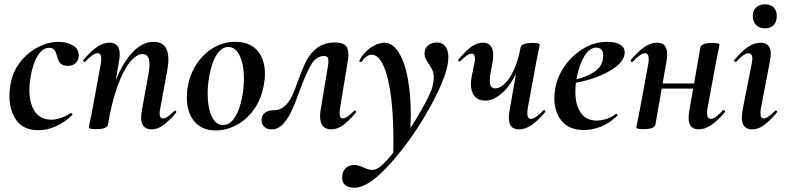

<svg xmlns="http://www.w3.org/2000/svg" viewBox="-20 -594 3667 895"><path d="M24 -147Q24 -172 29 -202Q39 -260 74.5 -305Q110 -350 158 -374.5Q206 -399 253 -399Q290 -399 318.5 -383Q347 -367 347 -337Q347 -314 333.5 -300.5Q320 -287 296 -287Q272 -287 261 -299.5Q250 -312 246 -332Q241 -351 233.5 -361Q226 -371 209 -371Q179 -371 156 -334.5Q133 -298 123 -237Q117 -204 117 -174Q117 -111 143 -73.5Q169 -36 221 -36Q241 -36 267 -45.5Q293 -55 309 -67H310Q313 -67 316 -64Q319 -61 317 -58Q281 -23 240 -5Q199 13 160 13Q90 13 57 -32.5Q24 -78 24 -147Z M638 -47Q638 -62 643 -89L672 -248Q677 -276 677 -293Q677 -342 645 -342Q616 -342 585 -303.5Q554 -265 527 -190Q500 -115 483 -12L465 -13Q484 -131 519 -218Q554 -305 599.5 -352Q645 -399 696 -399Q765 -399 765 -316Q765 -297 760 -267L727 -89Q724 -74 724 -65Q724 -42 740 -42Q750 -42 762.5 -51Q775 -60 793 -77Q795 -79 796 -79Q799 -79 801 -75.5Q803 -72 801 -69Q767 -29 740.5 -10Q714 9 686 9Q638 9 638 -47ZM394 0 398 -21Q408 -68 409 -74L450 -297Q452 -306 452 -319Q452 -346 435 -346Q414 -346 377 -306Q376 -305 374 -305Q371 -305 369 -308.5Q367 -312 369 -315Q405 -357 433.5 -376Q462 -395 491 -395Q538 -395 538 -342Q538 -327 535 -309L483 -12Q478 8 427 8Q394 8 394 0Z M851 -139Q851 -169 856 -193Q867 -253 899.5 -300Q932 -347 978 -373Q1024 -399 1077 -399Q1144 -399 1179.5 -358.5Q1215 -318 1215 -250Q1215 -223 1209 -193Q1196 -127 1161.5 -80.5Q1127 -34 1080.5 -10Q1034 14 986 14Q920 14 885.5 -28.5Q851 -71 851 -139ZM1110 -149Q1117 -188 1117 -228Q1117 -293 1097.5 -334Q1078 -375 1044 -375Q1014 -375 990.5 -340Q967 -305 955 -236Q948 -197 948 -157Q948 -92 967 -51.5Q986 -11 1020 -11Q1052 -11 1075.5 -48Q1099 -85 1110 -149Z M1199 -34Q1199 -55 1214 -67.5Q1229 -80 1254 -80Q1285 -80 1306 -98.5Q1327 -117 1340 -144Q1353 -171 1370 -219Q1391 -277 1409 -312Q1427 -347 1459.5 -371.5Q1492 -396 1542 -396Q1573 -396 1588.5 -383.5Q1604 -371 1604 -339Q1604 -326 1601 -308L1565 -89Q1563 -71 1563 -66Q1563 -42 1578 -42Q1588 -42 1599.5 -50.5Q1611 -59 1631 -77Q1633 -79 1634 -79Q1637 -79 1639 -75.5Q1641 -72 1639 -69Q1605 -29 1578.5 -10Q1552 9 1524 9Q1472 9 1472 -52Q1472 -70 1476 -89L1508 -282Q1511 -299 1511 -308Q1511 -323 1506 -328Q1501 -333 1491 -333Q1454 -333 1430 -292Q1406 -251 1376 -169Q1355 -110 1338.5 -75Q1322 -40 1299 -15.5Q1276 9 1246 9Q1224 9 1211.5 -3.5Q1199 -16 1199 -34Z M1575 234Q1575 206 1590.5 190.5Q1606 175 1634 175Q1649 175 1675 187Q1678 188 1690 193Q1702 198 1714 198Q1731 198 1748 186Q1782 162 1837.5 85Q1893 8 1940.5 -74.5Q1988 -157 1996 -191Q2002 -215 2002 -232Q2002 -253 1996 -266Q1990 -279 1979 -296Q1969 -311 1964 -320.5Q1959 -330 1959 -345Q1959 -368 1975 -382Q1991 -396 2017 -396Q2042 -396 2056 -378Q2070 -360 2070 -326Q2070 -252 1989 -103Q1908 46 1804 163.5Q1700 281 1634 281Q1575 281 1575 234ZM1814 71Q1814 -124 1786.5 -231.5Q1759 -339 1712 -339Q1700 -339 1687.5 -330Q1675 -321 1667 -308Q1666 -305 1661 -305Q1654 -305 1655 -311Q1672 -347 1707 -371Q1742 -395 1771 -395Q1809 -395 1837.5 -351Q1866 -307 1880.5 -230Q1895 -153 1895 -57Q1895 -34 1893 16L1813 135Q1814 113 1814 71Z M2175 -203Q2175 -219 2180 -244L2191 -297Q2194 -312 2194 -321Q2194 -344 2178 -344Q2168 -344 2155.5 -335Q2143 -326 2125 -309Q2123 -307 2122 -307Q2119 -307 2117 -310.5Q2115 -314 2117 -317Q2151 -357 2177 -376Q2203 -395 2231 -395Q2279 -395 2279 -336Q2279 -317 2275 -297L2269 -267Q2263 -236 2263 -219Q2263 -198 2270 -190Q2277 -182 2290 -182Q2310 -182 2333 -204Q2356 -226 2376 -269.5Q2396 -313 2407 -374L2426 -373Q2411 -299 2381.5 -242.5Q2352 -186 2315 -155.5Q2278 -125 2242 -125Q2210 -125 2192.5 -145.5Q2175 -166 2175 -203ZM2352 -44Q2352 -59 2355 -77L2407 -374Q2412 -394 2463 -394Q2480 -394 2488 -391.5Q2496 -389 2496 -386L2492 -365Q2482 -318 2481 -312L2440 -89Q2438 -80 2438 -67Q2438 -40 2455 -40Q2476 -40 2513 -80Q2514 -81 2516 -81Q2519 -81 2521 -77.5Q2523 -74 2521 -71Q2485 -29 2456.5 -10Q2428 9 2399 9Q2352 9 2352 -44Z M2564 -136Q2564 -158 2569 -185Q2579 -239 2613.5 -288Q2648 -337 2700 -368Q2752 -399 2812 -399Q2850 -399 2871 -386Q2892 -373 2892 -350Q2892 -315 2852 -283.5Q2812 -252 2748 -230Q2684 -208 2615 -201L2617 -214Q2699 -227 2745.5 -256Q2792 -285 2792 -336Q2792 -353 2783.5 -362.5Q2775 -372 2760 -372Q2727 -372 2702 -329Q2677 -286 2666 -218Q2662 -194 2662 -166Q2662 -105 2687 -68.5Q2712 -32 2761 -32Q2782 -32 2806.5 -39.5Q2831 -47 2851 -63H2852Q2855 -63 2857.5 -60Q2860 -57 2858 -55Q2822 -20 2782 -4Q2742 12 2702 12Q2633 12 2598.5 -30Q2564 -72 2564 -136Z M2946 0 2950 -21Q2960 -68 2961 -74L3002 -297Q3004 -306 3004 -319Q3004 -346 2987 -346Q2966 -346 2929 -306Q2928 -305 2926 -305Q2923 -305 2921 -308.5Q2919 -312 2921 -315Q2957 -357 2985.5 -376Q3014 -395 3043 -395Q3090 -395 3090 -342Q3090 -327 3087 -309L3035 -12Q3030 8 2979 8Q2946 8 2946 0ZM3025 -205H3267L3264 -181H3022ZM3190 -44Q3190 -59 3193 -77L3245 -374Q3250 -394 3301 -394Q3318 -394 3326 -391.5Q3334 -389 3334 -386L3330 -365Q3320 -318 3319 -312L3278 -89Q3276 -80 3276 -67Q3276 -40 3293 -40Q3314 -40 3350 -80Q3351 -81 3353 -81Q3357 -81 3359 -77.5Q3361 -74 3359 -71Q3323 -29 3294 -10Q3265 9 3237 9Q3190 9 3190 -44Z M3438 -47Q3438 -62 3443 -89L3484 -297Q3487 -311 3487 -320Q3487 -333 3482 -339.5Q3477 -346 3469 -346Q3448 -346 3412 -306Q3411 -305 3409 -305Q3405 -305 3403 -308.5Q3401 -312 3403 -315Q3439 -357 3468 -376Q3497 -395 3525 -395Q3573 -395 3573 -343Q3573 -326 3569 -309L3527 -89Q3525 -80 3525 -66Q3525 -42 3540 -42Q3550 -42 3562.5 -51Q3575 -60 3593 -77Q3595 -79 3597 -79Q3600 -79 3602 -75.5Q3604 -72 3601 -69Q3567 -29 3540.5 -10Q3514 9 3486 9Q3438 9 3438 -47ZM3489 -520Q3489 -544 3504.5 -559Q3520 -574 3546 -574Q3572 -574 3586.5 -559Q3601 -544 3601 -520Q3601 -492 3586.5 -477Q3572 -462 3546 -462Q3520 -462 3504.5 -477.5Q3489 -493 3489 -520Z"/></svg>

Font: Cormorant Infant
Style: Bold Italic
Weight: 700
Italic angle: -10°
Designer: Christian Thalmann (Catharsis Fonts)
Foundry: Catharsis Fonts
Version: Version 4.000